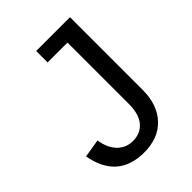

<svg xmlns="http://www.w3.org/2000/svg" viewBox="-202 -791 904 904"><g transform="rotate(-45 250.0 -339.0)"><path d="M223.1 9.8Q48.3 9.8 15.6 -170.9L106.9 -186Q115.7 -129.4 146.5 -97.7Q177.2 -65.9 223.6 -65.9Q274.4 -65.9 303.7 -100.8Q333 -135.7 333 -203.1V-611.8H200.7V-688H425.8V-205.1Q425.8 -105 371.6 -47.6Q317.4 9.8 223.1 9.8Z"/></g></svg>

Font: Liberation Sans
Style: Regular
Weight: 400
Designer: Steve Matteson
Foundry: Ascender Corporation
Version: Version 2.00.1